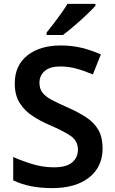

<svg xmlns="http://www.w3.org/2000/svg" viewBox="-20 -958 590 988"><path d="M508 -195Q508 -100 439 -45Q370 10 248 10Q130 10 48 -30V-150Q93 -130 147 -113.5Q201 -97 257 -97Q321 -97 351 -122Q381 -147 381 -188Q381 -233 343 -259Q305 -285 232 -316Q188 -335 148 -361Q108 -387 82 -427Q56 -467 56 -529Q56 -621 120.5 -672.5Q185 -724 293 -724Q350 -724 399.5 -712Q449 -700 499 -678L458 -575Q413 -594 372.5 -605Q332 -616 289 -616Q237 -616 210 -592.5Q183 -569 183 -532Q183 -502 198 -482Q213 -462 244.5 -445Q276 -428 326 -406Q383 -381 424 -354Q465 -327 486.5 -289Q508 -251 508 -195ZM471 -928Q455 -910 424.5 -881Q394 -852 361 -824Q328 -796 304 -778H220V-791Q235 -809 255 -835Q275 -861 294.5 -888.5Q314 -916 327 -938H471Z"/></svg>

Font: Noto Sans Bassa Vah SemiBold
Style: Regular
Weight: 600
Designer: Monotype Design Team
Foundry: Monotype Imaging Inc.
Version: Version 2.002; ttfautohint (v1.8.4.7-5d5b)